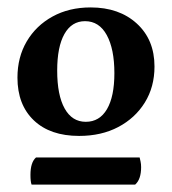

<svg xmlns="http://www.w3.org/2000/svg" viewBox="-20 -757 462 517"><path d="M193 -391Q115 -391 71 -433Q27 -475 27 -548Q27 -603 52 -645.5Q77 -688 121.5 -712.5Q166 -737 224 -737Q301 -737 348.5 -693.5Q396 -650 396 -578Q396 -523 370 -481Q344 -439 298.5 -415Q253 -391 193 -391ZM211 -429Q248 -429 268 -463Q288 -497 288 -560Q288 -625 267.5 -662.5Q247 -700 209 -700Q173 -700 153.5 -665.5Q134 -631 134 -567Q134 -501 154 -465Q174 -429 211 -429ZM344 -260H65Q62 -268 62 -286Q62 -320 77 -333H356Q357 -329 358.5 -322Q360 -315 360 -307Q360 -274 344 -260Z"/></svg>

Font: Petrona SemiBold
Style: Regular
Weight: 600
Designer: Ringo R. Seeber
Foundry: Ringo R. Seeber
Version: Version 2.001; ttfautohint (v1.8.3)